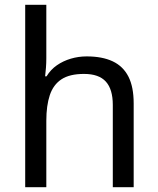

<svg xmlns="http://www.w3.org/2000/svg" viewBox="-20 -780 658 800"><path d="M173 -537Q173 -518 171.5 -498Q170 -478 168 -462H174Q191 -490 217 -508Q243 -526 275 -535.5Q307 -545 341 -545Q406 -545 449.5 -524.5Q493 -504 515 -461Q537 -418 537 -349V0H450V-343Q450 -408 421 -440Q392 -472 330 -472Q270 -472 236 -449.5Q202 -427 187.5 -383.5Q173 -340 173 -277V0H85V-760H173Z"/></svg>

Font: ltelugu25
Style: Book
Weight: 400
Designer: Jelle Bosma - Monotype Design Team
Foundry: Monotype Imaging Inc.
Version: Version 2.003